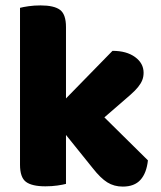

<svg xmlns="http://www.w3.org/2000/svg" viewBox="-20 -681 595 710"><path d="M224 -1Q213 2 192.5 5Q172 8 148 8Q98 8 76 -8.5Q54 -25 54 -72V-652Q65 -655 85.5 -658Q106 -661 130 -661Q180 -661 202 -644.5Q224 -628 224 -581V-317L396 -493Q448 -493 479.5 -470Q511 -447 511 -412Q511 -397 506 -384.5Q501 -372 490.5 -359Q480 -346 463.5 -331.5Q447 -317 425 -298L366 -247L527 -88Q522 -41 499.5 -16Q477 9 434 9Q402 9 377 -6.5Q352 -22 323 -59L224 -182V-1Z"/></svg>

Font: Baloo Bhai 2 ExtraBold
Style: Regular
Weight: 800
Designer: Supriya Tembe, Noopur Datye and Ek Type
Foundry: Ek Type
Version: Version 1.640;PS 1.000;hotconv 16.6.51;makeotf.lib2.5.65220;